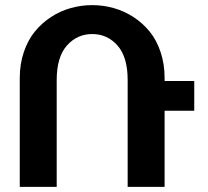

<svg xmlns="http://www.w3.org/2000/svg" viewBox="-20 -729 813 749"><path d="M201.2 0H57.1V-424.8Q57.1 -479.5 73 -526.1Q88.9 -572.8 116 -606Q143.1 -639.2 179 -662.6Q214.8 -686 255.9 -697.5Q296.9 -709 339.8 -709Q382.8 -709 423.6 -697.5Q464.4 -686 500.5 -662.6Q536.6 -639.2 563.7 -606Q590.8 -572.8 606.4 -526.1Q622.1 -479.5 622.1 -424.8V-413.1H737.8V-296.9H622.1V0H478V-417Q478 -506.3 438.5 -551.3Q398.9 -596.2 339.8 -596.2Q280.8 -596.2 241 -551.3Q201.2 -506.3 201.2 -417Z"/></svg>

Font: LT Superior
Style: Bold
Weight: 400
Designer: Daniel Lyons
Foundry: LyonsType
Version: Version 1.000